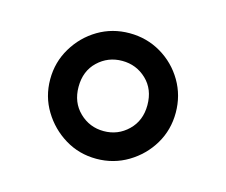

<svg xmlns="http://www.w3.org/2000/svg" viewBox="-57 -729 540 458"><g transform="rotate(15 212.5 -500.0)"><path d="M212.5 -345Q170 -345 135 -366.2Q100 -387.5 78.8 -422.5Q57.5 -457.5 57.5 -500Q57.5 -542.5 78.8 -577.9Q100 -613.3 135 -634.2Q170 -655 212.5 -655Q255 -655 290.4 -634.2Q325.8 -613.3 346.7 -577.9Q367.5 -542.5 367.5 -500Q367.5 -457.5 346.7 -422.5Q325.8 -387.5 290.4 -366.2Q255 -345 212.5 -345ZM212.5 -413.3Q247.5 -413.3 272.5 -437.5Q297.5 -461.7 297.5 -500Q297.5 -539.2 272.5 -562.9Q247.5 -586.7 212.5 -586.7Q177.5 -586.7 152.5 -562.9Q127.5 -539.2 127.5 -500Q127.5 -461.7 152.5 -437.5Q177.5 -413.3 212.5 -413.3Z"/></g></svg>

Font: Familjen Grotesk Variable
Style: Regular
Weight: 400
Designer: Anders Wikstroem, Jonas Baeckman, Matilda Gysing, Kristian Moeller
Foundry: Familjen STHLM AB
Version: Version 2.000